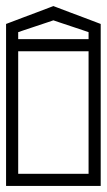

<svg xmlns="http://www.w3.org/2000/svg" viewBox="-40 -613 352 633"><path d="M292 -249Q292 -228.5 292 -204.2Q292 -180 292 -153.8Q292 -127.5 292 -100.8Q292 -74 292 -48.5Q292 -23 292 0Q292 0 276.2 0Q260.5 0 237.2 0Q214 0 190.8 0Q167.5 0 151.8 0Q136 0 136 0Q136 0 136 0Q136 0 136 0Q136 0 136 0Q136 0 136 0Q132.5 -7.5 132.5 -20Q132.5 -32.5 136 -40Q146.5 -40 159.5 -40Q172.5 -40 187.2 -40Q202 -40 218.5 -40Q235 -40 252 -40Q252 -40 252 -40Q252 -40 252 -40Q252 -40 252 -40Q252 -40 252 -40Q252 -40 252 -40Q252 -40 252 -40Q252 -40 252 -40Q252 -40 252 -40Q252 -40 252 -61Q252 -82 252 -113.2Q252 -144.5 252 -175.8Q252 -207 252 -228Q252 -249 252 -249ZM-20 -249H20Q20 -249 20 -228Q20 -207 20 -175.8Q20 -144.5 20 -113.2Q20 -82 20 -61Q20 -40 20 -40Q20 -40 20 -40Q20 -40 20 -40Q20 -40 20 -40Q20 -40 20 -40Q20 -40 20 -40Q20 -40 20 -40Q20 -40 20 -40Q20 -40 20 -40Q37.5 -40 53.8 -40Q70 -40 84.8 -40Q99.5 -40 112.5 -40Q125.5 -40 136 -40Q140 -32.5 140 -20Q140 -7.5 136 0Q136 0 136 0Q136 0 136 0Q136 0 136 0Q136 0 136 0Q136 0 120.2 0Q104.5 0 81.2 0Q58 0 34.8 0Q11.5 0 -4.2 0Q-20 0 -20 0Q-20 -23 -20 -48.5Q-20 -74 -20 -100.8Q-20 -127.5 -20 -153.8Q-20 -180 -20 -204.2Q-20 -228.5 -20 -249ZM-20 -358H20Q20 -330.5 20 -314Q20 -297.5 20 -282.2Q20 -267 20 -243Q20 -243 20 -243Q20 -243 20 -243Q20 -243 20 -243Q20 -243 20 -243Q20 -218 20 -205Q20 -192 20 -183.2Q20 -174.5 20 -162.8Q20 -151 20 -128H-20ZM292 -358V-128H252Q252 -151 252 -162.8Q252 -174.5 252 -183.2Q252 -192 252 -205Q252 -218 252 -243Q252 -243 252 -243Q252 -243 252 -243Q252 -243 252 -243Q252 -243 252 -243Q252 -267 252 -282.2Q252 -297.5 252 -314Q252 -330.5 252 -358ZM292 -235H252Q252 -235 252 -256Q252 -277 252 -308.2Q252 -339.5 252 -370.8Q252 -402 252 -423Q252 -444 252 -444Q252 -444 252 -444Q252 -444 252 -444Q252 -444 252 -444Q252 -444 252 -444Q252 -444 252 -444Q252 -444 252 -444Q252 -444 252 -444Q252 -444 252 -444Q235 -444 218.5 -444Q202 -444 187.2 -444Q172.5 -444 159.5 -444Q146.5 -444 136 -444Q132.5 -451.5 132.5 -464Q132.5 -476.5 136 -484Q136 -484 136 -484Q136 -484 136 -484Q136 -484 136 -484Q136 -484 136 -484Q136 -484 151.8 -484Q167.5 -484 190.8 -484Q214 -484 237.2 -484Q260.5 -484 276.2 -484Q292 -484 292 -484Q292 -461 292 -435.5Q292 -410 292 -383.2Q292 -356.5 292 -330.2Q292 -304 292 -279.8Q292 -255.5 292 -235ZM-20 -235Q-20 -255.5 -20 -279.8Q-20 -304 -20 -330.2Q-20 -356.5 -20 -383.2Q-20 -410 -20 -435.5Q-20 -461 -20 -484Q-20 -484 -4.2 -484Q11.5 -484 34.8 -484Q58 -484 81.2 -484Q104.5 -484 120.2 -484Q136 -484 136 -484Q136 -484 136 -484Q136 -484 136 -484Q136 -484 136 -484Q136 -484 136 -484Q140 -476.5 140 -464Q140 -451.5 136 -444Q125.5 -444 112.5 -444Q99.5 -444 84.8 -444Q70 -444 53.8 -444Q37.5 -444 20 -444Q20 -444 20 -444Q20 -444 20 -444Q20 -444 20 -444Q20 -444 20 -444Q20 -444 20 -444Q20 -444 20 -444Q20 -444 20 -444Q20 -444 20 -444Q20 -444 20 -423Q20 -402 20 -370.8Q20 -339.5 20 -308.2Q20 -277 20 -256Q20 -235 20 -235ZM252 -466Q252 -466 252 -466Q252 -466 252 -466Q252 -466 252 -466Q252 -466 252 -466Q252 -466 252 -476.2Q252 -486.5 252 -496.8Q252 -507 252 -507Q252 -507 234.5 -513Q217 -519 194 -526.5Q171 -534 153.5 -540Q136 -546 136 -546Q136 -546 136 -546Q136 -546 136 -546Q136 -546 136 -546Q136 -546 136 -546Q136 -546 118.5 -540Q101 -534 78 -526.5Q55 -519 37.5 -513Q20 -507 20 -507Q20 -507 20 -496.8Q20 -486.5 20 -476.2Q20 -466 20 -466Q20 -466 20 -466Q20 -466 20 -466Q20 -466 20 -466Q20 -466 20 -466Q20 -466 14 -466Q8 -466 0 -466Q-8 -466 -14 -466Q-20 -466 -20 -466Q-20 -466 -20 -466Q-20 -466 -20 -466Q-20 -466 -20 -466Q-20 -466 -20 -466Q-20 -466 -20 -466Q-20 -466 -20 -466Q-20 -466 -20 -466Q-20 -466 -20 -466Q-20 -466 -20 -476.2Q-20 -486.5 -20 -500Q-20 -513.5 -20 -523.8Q-20 -534 -20 -534Q-20 -534 -4.2 -540Q11.5 -546 34.8 -554.8Q58 -563.5 81.2 -572.2Q104.5 -581 120.2 -587Q136 -593 136 -593Q136 -593 136 -593Q136 -593 136 -593Q136 -593 136 -593Q136 -593 136 -593Q136 -593 151.8 -587Q167.5 -581 190.8 -572.2Q214 -563.5 237.2 -554.8Q260.5 -546 276.2 -540Q292 -534 292 -534Q292 -534 292 -523.8Q292 -513.5 292 -500Q292 -486.5 292 -476.2Q292 -466 292 -466Q292 -466 292 -466Q292 -466 292 -466Q292 -466 292 -466Q292 -466 292 -466Q292 -466 292 -466Q292 -466 292 -466Q292 -466 292 -466Q292 -466 292 -466Q292 -466 286 -466Q280 -466 272 -466Q264 -466 258 -466Q252 -466 252 -466Z"/></svg>

Font: Honk
Style: Regular
Weight: 400
Designer: Noopur Datye & Yesha Goshar
Foundry: Ek Type
Version: Version 1.000